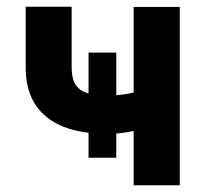

<svg xmlns="http://www.w3.org/2000/svg" viewBox="-20 -551 608 571"><path d="M325.8 -81.9H243.3V-394.6H325.8ZM514.6 0H377.5V-530.4H514.6ZM300 -152.8Q222.9 -152.8 168.8 -174.1Q114.8 -195.4 85.6 -239.3Q56.4 -283.2 56.4 -350.6V-531H193.1V-350.6Q193.1 -319.1 203.6 -301.1Q214.2 -283 237.1 -274.9Q260 -266.8 300 -266.8Q335.3 -266.8 370.2 -274.2Q405 -281.6 447.9 -296.7V-182.6Q429.7 -174.3 405 -167.7Q380.3 -161 352.2 -156.9Q324.2 -152.8 300 -152.8Z"/></svg>

Font: Pretendard Variable
Style: Regular
Weight: 400
Designer: Base glyphs from Inter by Rasmus Andersson; Hangul glyphs from Noto Sans CJK(Source Han Sans) by Jang Soo-young and Kang
Foundry: Kil Hyung-jin
Version: Version 1.100;FEAKit 1.0